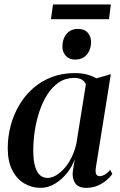

<svg xmlns="http://www.w3.org/2000/svg" viewBox="-20 -850 549 880"><path d="M419 -79.5Q416.5 -58.5 421.5 -50.5Q426.5 -42.5 437.5 -42.5Q447.5 -42.5 460 -49.5Q472.5 -56.5 485 -71.5L495 -52.5Q485.5 -39 468.5 -24.2Q451.5 -9.5 427.8 0.8Q404 11 374.5 11Q338.5 11 324 -11.2Q309.5 -33.5 314 -67L323 -121.5Q311.5 -87.5 287.5 -57.2Q263.5 -27 232 -8Q200.5 11 166 11Q125 11 90.8 -9.5Q56.5 -30 36 -70.2Q15.5 -110.5 15.5 -171Q15.5 -223.5 28.8 -273.5Q42 -323.5 67.5 -367.2Q93 -411 130.2 -444.2Q167.5 -477.5 216 -496.2Q264.5 -515 323 -515Q353 -515 377.2 -508.8Q401.5 -502.5 422 -491L488 -510ZM373.5 -463Q369.5 -475.5 356.2 -484.2Q343 -493 321 -493Q281 -493 250.5 -472.8Q220 -452.5 197.8 -418Q175.5 -383.5 161 -340.2Q146.5 -297 139.5 -250.8Q132.5 -204.5 132.5 -161.5Q132.5 -114.5 141 -86.5Q149.5 -58.5 164 -46.5Q178.5 -34.5 197 -34.5Q216.5 -34.5 236.5 -46Q256.5 -57.5 275 -78.5Q293.5 -99.5 307.8 -128.2Q322 -157 330 -191.5ZM324 -577Q296.5 -577 281.2 -594.5Q266 -612 266 -635.5Q266 -672 285.2 -694.8Q304.5 -717.5 337.5 -717.5Q368 -717.5 382.8 -699.2Q397.5 -681 397.5 -658Q397.5 -623 378.2 -600Q359 -577 324 -577ZM223 -829.5H488L479.5 -762H213.5Z"/></svg>

Font: Merriweather 144pt Medium
Style: Italic
Weight: 500
Italic angle: -7.8°
Version: Version 2.101